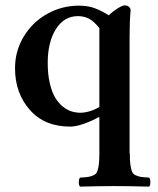

<svg xmlns="http://www.w3.org/2000/svg" viewBox="-20 -463 590 717"><path d="M351.1 -64V-357.9Q331.5 -382.8 313 -392.8Q294.4 -402.8 271 -402.8Q219.2 -402.8 188.7 -354.2Q158.2 -305.7 158.2 -228Q158.2 -185.5 166 -152.1Q173.8 -118.7 186 -98.4Q198.2 -78.1 214.8 -64.9Q231.4 -51.8 247.6 -46.9Q263.7 -42 280.8 -42Q295.9 -42 315.9 -47.9Q335.9 -53.7 351.1 -64ZM278.8 233.9Q274.4 229.5 274.4 217.3Q274.4 205.1 278.8 200.2Q299.8 199.2 310.1 197.5Q320.3 195.8 330.1 191.2Q339.8 186.5 343.5 176.3Q347.2 166 349.1 150.9Q351.1 135.7 351.1 109.9V-24.9H347.2Q325.2 -12.2 294.4 -1.2Q263.7 9.8 242.2 9.8Q146 9.8 91.1 -53Q36.1 -115.7 36.1 -208Q36.1 -272.5 68.6 -326.4Q101.1 -380.4 156 -411.1Q210.9 -441.9 274.9 -441.9Q308.1 -441.9 333.7 -432.4Q359.4 -422.9 386.2 -405.8Q399.9 -419.4 418.5 -431.2Q437 -442.9 445.8 -442.9Q455.6 -442.9 461.7 -437.5Q467.8 -432.1 467.8 -422.9Q463.9 -386.7 463.9 -325.2V109.9H464.8Q464.8 135.7 466.8 150.9Q468.8 166 472.4 176.3Q476.1 186.5 485.8 191.2Q495.6 195.8 505.9 197.5Q516.1 199.2 537.1 200.2Q541.5 205.1 541.5 217.3Q541.5 229.5 537.1 233.9Q455.1 231.9 408.2 231.9Q356.9 231.9 278.8 233.9Z"/></svg>

Font: Common Serif SemiBold
Style: Regular
Weight: 600
Designer: Philipp H. Poll, Khaled Hosny
Foundry: Stefan Peev, Context Ltd.
Version: Version 1.026